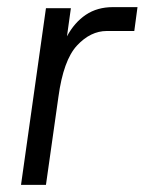

<svg xmlns="http://www.w3.org/2000/svg" viewBox="-20 -519 421 539"><path d="M39 0 109 -496H179L168 -417Q189 -456 221 -477.5Q253 -499 297 -499H366L357 -432H280Q234 -432 196 -391Q158 -350 144 -247L109 0Z"/></svg>

Font: Host Grotesk Light
Style: Italic
Weight: 300
Italic angle: -8°
Designer: Doğukan Karapınar based on Poppins by Indian Type Foundry, Jonny Pinhorn
Foundry: Element Type
Version: Version 1.001; ttfautohint (v1.8.4.7-5d5b)